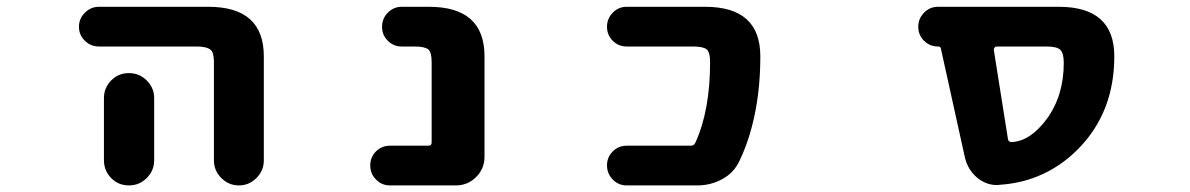

<svg xmlns="http://www.w3.org/2000/svg" viewBox="-20 -569 3540 571"><path d="M616.2 -91.8V-384.8Q616.2 -412.1 606.4 -420.9Q594.7 -430.7 564.5 -430.7H274.4Q250 -430.7 232.4 -447.8Q214.8 -464.8 214.8 -489.3Q214.8 -513.7 232.4 -531.2Q250 -548.8 274.4 -548.8H599.6Q764.6 -548.8 764.6 -401.4V-91.8Q764.6 -61.5 742.7 -39.6Q720.7 -17.6 690.4 -17.6Q660.2 -17.6 638.2 -39.6Q616.2 -61.5 616.2 -91.8ZM289.1 -92.8V-277.3Q289.1 -307.6 310.5 -329.6Q332 -351.6 363.3 -351.6Q394.5 -351.6 416.5 -329.6Q438.5 -307.6 438.5 -277.3V-92.8Q438.5 -61.5 416.5 -39.6Q394.5 -17.6 363.3 -17.6Q332 -17.6 310.5 -39.6Q289.1 -61.5 289.1 -92.8Z M1139.6 -17.6Q1115.2 -17.6 1098.1 -35.2Q1081.1 -52.7 1081.1 -77.1Q1081.1 -101.6 1098.1 -118.7Q1115.2 -135.7 1139.6 -135.7H1253.9Q1263.7 -135.7 1263.7 -145.5V-384.8Q1263.7 -413.1 1253.9 -421.9Q1243.2 -430.7 1212.9 -430.7H1174.8Q1150.4 -430.7 1133.3 -447.8Q1116.2 -464.8 1116.2 -489.3Q1116.2 -513.7 1133.3 -531.2Q1150.4 -548.8 1174.8 -548.8H1255.9Q1420.9 -548.8 1420.9 -401.4V-102.5Q1420.9 -67.4 1396 -42.5Q1371.1 -17.6 1335.9 -17.6Z M1843.8 -17.6Q1819.3 -17.6 1802.2 -35.2Q1785.2 -52.7 1785.2 -77.1Q1785.2 -101.6 1802.2 -118.7Q1819.3 -135.7 1843.8 -135.7H2034.2Q2043.9 -135.7 2047.9 -144.5Q2091.8 -240.2 2091.8 -384.8Q2091.8 -413.1 2082 -421.9Q2071.3 -430.7 2041 -430.7H1843.8Q1819.3 -430.7 1802.2 -447.8Q1785.2 -464.8 1785.2 -489.3Q1785.2 -513.7 1802.2 -531.2Q1819.3 -548.8 1843.8 -548.8H2077.1Q2241.2 -548.8 2241.2 -401.4Q2241.2 -287.1 2215.8 -191.4Q2202.1 -138.7 2179.7 -91.8Q2164.1 -56.6 2129.4 -37.1Q2094.7 -17.6 2053.7 -17.6Z M2953.1 -19.5Q2949.2 -18.6 2945.3 -18.6Q2913.1 -18.6 2886.7 -40Q2858.4 -63.5 2849.6 -100.6L2778.3 -423.8Q2777.3 -430.7 2770.5 -430.7H2769.5Q2745.1 -430.7 2728 -447.8Q2710.9 -464.8 2710.9 -489.3Q2710.9 -513.7 2728 -531.2Q2745.1 -548.8 2769.5 -548.8H3128.9Q3293.9 -548.8 3293.9 -401.4Q3293.9 -318.4 3267.1 -249.5Q3240.2 -180.7 3187 -126.5Q3133.8 -72.3 3066.4 -44.9Q3013.7 -23.4 2953.1 -19.5ZM3092.8 -214.8Q3143.6 -284.2 3143.6 -381.8Q3143.6 -411.1 3133.3 -420.9Q3123 -430.7 3092.8 -430.7H2944.3Q2940.4 -430.7 2938 -427.7Q2935.5 -424.8 2935.5 -420.9L2977.5 -156.2Q2978.5 -146.5 2988.3 -146.5Q2988.3 -146.5 2989.3 -146.5Q3043.9 -149.4 3092.8 -214.8Z"/></svg>

Font: Rounded-X Mgen+ 1m bold
Style: Bold
Weight: 700
Designer: [Source Han Sans]
Ryoko NISHIZUKA  (kana & ideographs); Paul D. Hunt (Latin, Greek & Cyrillic); Wenlong ZHANG  (bopomofo
Version: Version 1.059.20150602